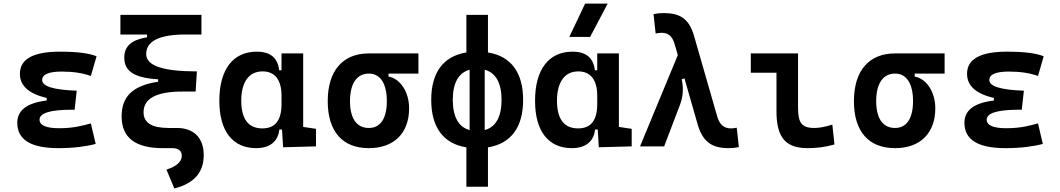

<svg xmlns="http://www.w3.org/2000/svg" viewBox="-20 -815 5899 1069"><path d="M305.7 9.8C389.2 9.8 459.5 0.5 512.7 -13.7L485.8 -127.9C442.9 -116.7 392.6 -101.1 309.6 -101.1C236.8 -101.1 200.2 -117.2 200.2 -148.9C200.2 -185.5 260.3 -204.1 379.9 -204.1H395.5L407.2 -310.1C278.8 -314.5 214.8 -334 214.8 -369.6C214.8 -400.9 251.5 -416.5 324.2 -416.5C385.7 -416.5 439 -408.7 485.8 -392.1L517.6 -501.5C475.6 -519 408.2 -527.3 313.5 -527.3C164.6 -527.3 90.8 -486.3 90.8 -403.8C90.8 -337.4 140.1 -293 240.2 -269.5V-255.4C130.4 -242.2 76.2 -201.2 76.2 -131.8C76.2 -36.6 151.9 9.8 305.7 9.8Z M885.7 9.8H940.9C973.6 9.8 992.2 25.4 992.2 51.8C992.2 86.9 960.4 112.3 906.7 129.4L950.7 234.4C1060.5 206.1 1114.3 145 1114.3 49.3C1114.3 -46.9 1060.1 -102.5 964.8 -102.5H918.5C825.7 -102.5 779.3 -131.3 779.3 -189.9C779.3 -267.1 851.1 -305.2 995.1 -305.2H1069.3L1076.2 -417.5C887.2 -417.5 793.9 -449.2 793.9 -513.7C793.9 -582 858.4 -618.2 988.3 -622.6H1101.6V-732.4H650.4V-622.6H798.8V-607.4C714.4 -593.8 671.9 -559.1 671.9 -494.6C671.9 -421.4 722.7 -381.3 860.4 -373.5V-359.9C713.9 -337.9 657.2 -273.9 657.2 -166.5C657.2 -49.3 732.9 9.8 885.7 9.8Z M1406.2 9.8C1479.5 9.8 1528.3 -24.9 1535.2 -93.8H1550.3L1556.2 4.9L1739.3 0V-97.7L1668 -108.4V-517.6H1547.4V-423.8H1534.2C1526.4 -493.2 1485.4 -527.3 1409.7 -527.3C1276.9 -527.3 1201.2 -427.7 1201.2 -253.9C1201.2 -84 1275.9 9.8 1406.2 9.8ZM1547.4 -235.4C1547.4 -147.5 1514.2 -100.1 1440.9 -100.1C1363.3 -100.1 1323.2 -151.9 1323.2 -253.9C1323.2 -358.4 1366.2 -417.5 1441.9 -417.5C1510.7 -417.5 1547.4 -370.1 1547.4 -282.2Z M2033.7 9.8C2173.8 9.8 2257.8 -73.2 2257.8 -212.4C2257.8 -302.7 2208.5 -377.4 2143.1 -388.7V-405.3H2309.6V-517.6H2033.7C1888.2 -517.6 1804.7 -420.9 1804.7 -252C1804.7 -83 1886.2 9.8 2033.7 9.8ZM2033.7 -102.5C1965.8 -102.5 1928.7 -155.3 1928.7 -252C1928.7 -350.1 1966.8 -405.3 2033.7 -405.3C2097.2 -405.3 2133.8 -350.1 2133.8 -252C2133.8 -155.3 2098.1 -102.5 2033.7 -102.5Z M2576.7 224.6H2696.8V5.4C2824.7 -15.1 2892.6 -106 2892.6 -258.8C2892.6 -411.6 2824.7 -502.4 2696.8 -522.9V-732.4H2576.7V-522.9C2448.7 -502.4 2380.9 -411.6 2380.9 -258.8C2380.9 -106 2448.7 -15.1 2576.7 5.4ZM2594.7 -90.8C2533.2 -107.4 2501 -164.6 2501 -258.8C2501 -353 2533.2 -410.2 2594.7 -426.8ZM2678.7 -426.8C2740.2 -410.2 2772.5 -353 2772.5 -258.8C2772.5 -164.6 2740.2 -107.4 2678.7 -90.8Z M3164.1 9.8C3237.3 9.8 3286.1 -24.9 3293 -93.8H3308.1L3314 4.9L3497.1 0V-97.7L3425.8 -108.4V-517.6H3305.2V-423.8H3292C3284.2 -493.2 3243.2 -527.3 3167.5 -527.3C3034.7 -527.3 2959 -427.7 2959 -253.9C2959 -84 3033.7 9.8 3164.1 9.8ZM3305.2 -235.4C3305.2 -147.5 3272 -100.1 3198.7 -100.1C3121.1 -100.1 3081.1 -151.9 3081.1 -253.9C3081.1 -358.4 3124 -417.5 3199.7 -417.5C3268.6 -417.5 3305.2 -370.1 3305.2 -282.2ZM3149.9 -609.4H3265.6L3363.3 -794.9H3237.8Z M4037.1 9.8C4058.6 9.8 4073.7 8.3 4093.8 3.9L4082 -104C4068.4 -101.1 4059.6 -100.1 4049.3 -100.1C4012.2 -100.1 3986.3 -119.6 3972.7 -168.5L3844.2 -615.2C3816.4 -712.4 3763.7 -742.2 3675.8 -742.2C3653.8 -742.2 3639.2 -740.7 3618.7 -736.3L3630.4 -628.4C3644.5 -631.3 3652.8 -632.3 3663.6 -632.3C3698.2 -632.3 3722.2 -617.7 3736.3 -568.8L3753.9 -508.3L3543.5 0H3677.7L3766.1 -231.9C3782.2 -273.9 3787.1 -322.8 3775.4 -373.5L3791 -378.4L3864.3 -122.6C3893.6 -21.5 3947.3 9.8 4037.1 9.8Z M4474.6 9.8C4529.3 9.8 4574.2 3.9 4626 -10.7L4614.3 -121.1C4572.8 -108.4 4542 -102.5 4513.7 -102.5C4437.5 -102.5 4423.3 -137.7 4423.3 -219.7V-517.6H4160.2V-410.2H4303.2V-195.3C4303.2 -51.8 4353 9.8 4474.6 9.8Z M4963.4 9.8C5103.5 9.8 5187.5 -73.2 5187.5 -212.4C5187.5 -302.7 5138.2 -377.4 5072.8 -388.7V-405.3H5239.3V-517.6H4963.4C4817.9 -517.6 4734.4 -420.9 4734.4 -252C4734.4 -83 4815.9 9.8 4963.4 9.8ZM4963.4 -102.5C4895.5 -102.5 4858.4 -155.3 4858.4 -252C4858.4 -350.1 4896.5 -405.3 4963.4 -405.3C5026.9 -405.3 5063.5 -350.1 5063.5 -252C5063.5 -155.3 5027.8 -102.5 4963.4 -102.5Z M5579.1 9.8C5662.6 9.8 5732.9 0.5 5786.1 -13.7L5759.3 -127.9C5716.3 -116.7 5666 -101.1 5583 -101.1C5510.3 -101.1 5473.6 -117.2 5473.6 -148.9C5473.6 -185.5 5533.7 -204.1 5653.3 -204.1H5668.9L5680.7 -310.1C5552.2 -314.5 5488.3 -334 5488.3 -369.6C5488.3 -400.9 5524.9 -416.5 5597.7 -416.5C5659.2 -416.5 5712.4 -408.7 5759.3 -392.1L5791 -501.5C5749 -519 5681.6 -527.3 5586.9 -527.3C5438 -527.3 5364.3 -486.3 5364.3 -403.8C5364.3 -337.4 5413.6 -293 5513.7 -269.5V-255.4C5403.8 -242.2 5349.6 -201.2 5349.6 -131.8C5349.6 -36.6 5425.3 9.8 5579.1 9.8Z"/></svg>

Font: Cascadia Mono SemiBold
Style: Regular
Weight: 600
Monospace: yes
Designer: Aaron Bell
Foundry: Saja Typeworks
Version: Version 2404.023